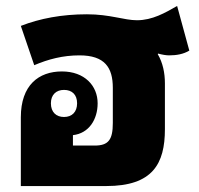

<svg xmlns="http://www.w3.org/2000/svg" viewBox="-20 -625 669 645"><path d="M534 -345C534 -380 527 -414 510 -443L511 -445C526 -441 539 -439 548 -439C573 -439 596 -443 616 -455L575 -605C535 -582 492 -557 440 -557C397 -557 350 -577 272 -577C188 -577 114 -563 50 -538L95 -406C142 -426 191 -439 247 -439C332 -439 359 -398 359 -330V-212C359 -155 344 -136 298 -136H225V-171C279 -177 308 -224 308 -278C308 -337 264 -385 188 -385C110 -385 50 -339 50 -231V0H337C493 0 534 -75 534 -191ZM195 -232C169 -232 151 -248 151 -278C151 -307 169 -323 195 -323C222 -323 239 -307 239 -278C239 -249 222 -232 195 -232Z"/></svg>

Font: Noto Sans Thai Looped SemiCondensed Black
Style: Regular
Weight: 900
Width: 4
Designer: Sasikarn Vongin, Ben Mitchell
Foundry: The Fontpad Ltd
Version: Version 1.001